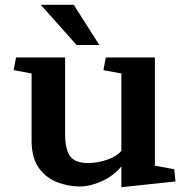

<svg xmlns="http://www.w3.org/2000/svg" viewBox="-20 -770 785 802"><path d="M37 -477 47 -530H252V-211Q252 -147 272.5 -118Q293 -89 348 -89Q388 -89 428 -103Q468 -117 487 -140V-463L412 -477L422 -530H627V-78L708 -63L713 -12L487 12V-75Q453 -34 404 -12.5Q355 9 314 9Q266 9 220 -8.5Q174 -26 144 -66Q114 -106 112 -175V-463ZM150 -750H288L395 -582H300Z"/></svg>

Font: Brawler
Style: Bold
Weight: 700
Designer: Oleg Frolov, Haley Fiege
Foundry: Oleg Frolov, Haley Fiege
Version: Version 1.101; ttfautohint (v1.8.3)